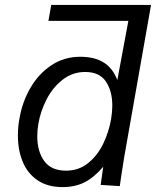

<svg xmlns="http://www.w3.org/2000/svg" viewBox="-20 -754 640 783"><path d="M53 -201Q53 -237 59.5 -271.5Q71 -338.5 104 -395.5Q137 -452.5 189 -487.5Q241 -522.5 307.5 -522.5Q365.5 -522.5 402.8 -499.2Q440 -476 458.5 -427.5L503.5 -669H177.5L189 -734H596L487 -116Q483.5 -96.5 474.5 -37L468.5 5L390.5 0L401 -74Q363 -29.5 324.2 -10.2Q285.5 9 235 9Q174 9 133 -19Q92 -47 72.5 -94.5Q53 -142 53 -201ZM433 -267.5Q438 -298.5 438 -323Q438 -383.5 411.5 -422Q385 -460.5 327.5 -460.5Q276 -460.5 235.8 -429.2Q195.5 -398 170.5 -349.8Q145.5 -301.5 136.5 -249.5Q132 -224 132 -198Q132 -136.5 160.5 -97.2Q189 -58 249.5 -58Q301 -58 339.2 -88.8Q377.5 -119.5 400.5 -167Q423.5 -214.5 433 -267.5Z"/></svg>

Font: JuliaMono ExtraBoldItalic
Style: Regular
Weight: 800
Italic angle: -9°
Monospace: yes
Designer: cormullion
Foundry: corm
Version: Version 0.049; ttfautohint (v1.8.4)